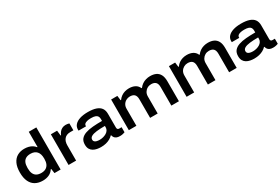

<svg xmlns="http://www.w3.org/2000/svg" viewBox="79 -1785 4173 2858"><g transform="rotate(-30 2165.5 -356.0)"><path d="M284 12Q211 12 157.5 -17.5Q104 -47 74.5 -108.5Q45 -170 45 -264Q45 -358 74.5 -419Q104 -480 156 -509.5Q208 -539 276 -539Q315 -539 349 -530.5Q383 -522 410 -505Q437 -488 456 -463H463V-724H593V0H487L476 -77H468Q437 -30 389.5 -9Q342 12 284 12ZM321 -99Q368 -99 399.5 -117.5Q431 -136 447 -171Q463 -206 463 -257V-268Q463 -306 454 -336Q445 -366 426.5 -386.5Q408 -407 381.5 -417.5Q355 -428 320 -428Q272 -428 240.5 -410.5Q209 -393 193.5 -358Q178 -323 178 -270V-256Q178 -204 194 -169Q210 -134 241.5 -116.5Q273 -99 321 -99Z M729 0V-527H836L846 -439H853Q864 -465 881.5 -488Q899 -511 926.5 -525Q954 -539 990 -539Q1007 -539 1022.5 -536Q1038 -533 1049 -529V-411H996Q960 -411 934.5 -400Q909 -389 892 -368.5Q875 -348 867 -321Q859 -294 859 -261V0Z M1284 12Q1250 12 1215.5 5.5Q1181 -1 1152.5 -17.5Q1124 -34 1107 -63.5Q1090 -93 1090 -140Q1090 -199 1119.5 -234.5Q1149 -270 1202.5 -288.5Q1256 -307 1329 -313Q1402 -319 1488 -319V-352Q1488 -380 1476.5 -399Q1465 -418 1438.5 -427.5Q1412 -437 1365 -437Q1324 -437 1296.5 -429.5Q1269 -422 1255.5 -409.5Q1242 -397 1242 -381V-368H1114Q1113 -373 1113 -377.5Q1113 -382 1113 -388Q1113 -434 1143.5 -468Q1174 -502 1231.5 -520.5Q1289 -539 1370 -539Q1453 -539 1508 -520.5Q1563 -502 1590.5 -464Q1618 -426 1618 -366V-129Q1618 -110 1627.5 -101Q1637 -92 1653 -92H1694V-5Q1684 -1 1661.5 5Q1639 11 1609 11Q1574 11 1551.5 1.5Q1529 -8 1516.5 -25.5Q1504 -43 1499 -66H1492Q1470 -42 1438.5 -24.5Q1407 -7 1368.5 2.5Q1330 12 1284 12ZM1320 -92Q1351 -92 1381 -100Q1411 -108 1435 -122.5Q1459 -137 1473.5 -159Q1488 -181 1488 -208V-233Q1405 -233 1345 -226Q1285 -219 1253 -200.5Q1221 -182 1221 -148Q1221 -128 1234 -115.5Q1247 -103 1269.5 -97.5Q1292 -92 1320 -92Z M1765 0V-527H1872L1882 -447H1890Q1912 -478 1941 -498.5Q1970 -519 2004.5 -529Q2039 -539 2075 -539Q2135 -539 2177.5 -517Q2220 -495 2241 -447H2249Q2272 -478 2302 -498.5Q2332 -519 2367 -529Q2402 -539 2439 -539Q2498 -539 2539.5 -519Q2581 -499 2603.5 -456Q2626 -413 2626 -344V0H2496V-319Q2496 -350 2488.5 -371Q2481 -392 2467.5 -404Q2454 -416 2435 -421.5Q2416 -427 2393 -427Q2357 -427 2327 -410Q2297 -393 2279 -363Q2261 -333 2261 -293V0H2131V-319Q2131 -350 2123.5 -371Q2116 -392 2102.5 -404Q2089 -416 2070 -421.5Q2051 -427 2027 -427Q1992 -427 1961.5 -410Q1931 -393 1913 -363Q1895 -333 1895 -293V0Z M2758 0V-527H2865L2875 -447H2883Q2905 -478 2934 -498.5Q2963 -519 2997.5 -529Q3032 -539 3068 -539Q3128 -539 3170.5 -517Q3213 -495 3234 -447H3242Q3265 -478 3295 -498.5Q3325 -519 3360 -529Q3395 -539 3432 -539Q3491 -539 3532.5 -519Q3574 -499 3596.5 -456Q3619 -413 3619 -344V0H3489V-319Q3489 -350 3481.5 -371Q3474 -392 3460.5 -404Q3447 -416 3428 -421.5Q3409 -427 3386 -427Q3350 -427 3320 -410Q3290 -393 3272 -363Q3254 -333 3254 -293V0H3124V-319Q3124 -350 3116.5 -371Q3109 -392 3095.5 -404Q3082 -416 3063 -421.5Q3044 -427 3020 -427Q2985 -427 2954.5 -410Q2924 -393 2906 -363Q2888 -333 2888 -293V0Z M3918 12Q3884 12 3849.5 5.5Q3815 -1 3786.5 -17.5Q3758 -34 3741 -63.5Q3724 -93 3724 -140Q3724 -199 3753.5 -234.5Q3783 -270 3836.5 -288.5Q3890 -307 3963 -313Q4036 -319 4122 -319V-352Q4122 -380 4110.5 -399Q4099 -418 4072.5 -427.5Q4046 -437 3999 -437Q3958 -437 3930.5 -429.5Q3903 -422 3889.5 -409.5Q3876 -397 3876 -381V-368H3748Q3747 -373 3747 -377.5Q3747 -382 3747 -388Q3747 -434 3777.5 -468Q3808 -502 3865.5 -520.5Q3923 -539 4004 -539Q4087 -539 4142 -520.5Q4197 -502 4224.5 -464Q4252 -426 4252 -366V-129Q4252 -110 4261.5 -101Q4271 -92 4287 -92H4328V-5Q4318 -1 4295.5 5Q4273 11 4243 11Q4208 11 4185.5 1.5Q4163 -8 4150.5 -25.5Q4138 -43 4133 -66H4126Q4104 -42 4072.5 -24.5Q4041 -7 4002.5 2.5Q3964 12 3918 12ZM3954 -92Q3985 -92 4015 -100Q4045 -108 4069 -122.5Q4093 -137 4107.5 -159Q4122 -181 4122 -208V-233Q4039 -233 3979 -226Q3919 -219 3887 -200.5Q3855 -182 3855 -148Q3855 -128 3868 -115.5Q3881 -103 3903.5 -97.5Q3926 -92 3954 -92Z"/></g></svg>

Font: Archivo SemiExpanded SemiBold
Style: Regular
Weight: 600
Width: 6
Designer: Hector Gatti
Foundry: Omnibus-Type
Version: Version 2.001